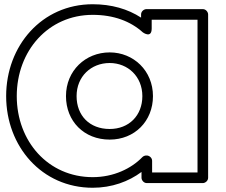

<svg xmlns="http://www.w3.org/2000/svg" viewBox="-20 -838 1065 905"><path d="M59 -385C59 -598.3 207.3 -768 417 -768C515.9 -768 595.3 -737.8 653.2 -685.5C653.2 -685.5 695 -654.5 695 -704V-745H911V-25H697V-80C697 -95.1 682.7 -105 672 -105H669C662.1 -105 655 -101.5 651 -97.4C598.8 -43.3 515.2 -3 417 -3C207.2 -3 59 -171.7 59 -385ZM9 -385C9 -148.3 176.8 47 417 47C507 47 586.4 17.7 647 -27.5V0C647 10.7 656.9 25 672 25H936C946.7 25 961 15.1 961 0V-770C961 -780.7 951.1 -795 936 -795H670C659.3 -795 645 -785.1 645 -770V-754.9C582.8 -795.6 505.3 -818 417 -818C176.7 -818 9 -621.7 9 -385ZM291 -385C291 -266.9 375.8 -180 497 -180C614.4 -180 701 -266.8 701 -385C701 -504.7 609.3 -591 497 -591C382.9 -591 291 -504.8 291 -385ZM341 -385C341 -477.2 409.1 -541 497 -541C582.7 -541 651 -477.3 651 -385C651 -293.2 587.6 -230 497 -230C402.2 -230 341 -293.1 341 -385Z"/></svg>

Font: Poland Can Into
Style: BigWritingsOLn
Weight: 700
Foundry: Cannot Into Space Fonts
Version: Version 0.92